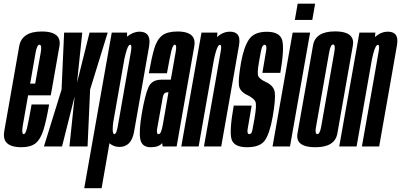

<svg xmlns="http://www.w3.org/2000/svg" viewBox="-46 -772 2114 1012"><path d="M67 4Q5 4 -15.5 -25Q-30 -46 -23.5 -81Q-8.5 -166 15 -299.5Q41.5 -450.5 55.2 -528.2Q69 -606 174 -606Q241.5 -606 261 -575Q272 -557.5 267.5 -529.5Q254 -453 227.5 -302.5Q224.5 -285 221.5 -269.5H102Q82.5 -159 75 -115.5Q67 -69.5 76.5 -65.5Q77.5 -65 79 -65Q89 -65 97.2 -100.2Q105.5 -135.5 120.5 -221.5H213Q198 -134.5 182.5 -85.5Q167 -36.5 140.8 -16.2Q114.5 4 67 4ZM113 -331.5H139.5Q161.5 -453.5 168.5 -494Q175 -531 165.5 -535.5Q164 -536.5 162.5 -536.5Q149 -536.5 141.5 -494Q135 -456 113 -331.5Z M185.5 0 278.5 -300 292 -600H387.5L360 -336L426 -600H521.5L429 -300L415.5 0H320L347.5 -264L281 0Z M398 220 543 -600H624L623.5 -579Q656 -605 689.5 -605Q715.5 -605 728.5 -592Q748 -573 739.5 -525.5Q725.5 -446.5 700 -301Q674.5 -156 660.5 -76.8Q646.5 2.5 583 2.5Q553.5 2.5 531 -17L489.5 220ZM551 -129Q548 -106.5 548 -91Q548 -65 557 -65Q567.5 -65 574.5 -104.5Q581.5 -144 609 -301Q636.5 -456.5 643.5 -496.5Q650 -532.5 642 -536Q641 -536.5 640 -536.5Q631.5 -536.5 622.5 -510Q616 -490.5 610 -463.5Z M811.5 0 808.5 -17.5Q791 4 748 4Q701 4 693.2 -39.5Q685.5 -83 702.5 -180Q718.5 -270.5 736 -311.2Q753.5 -352 805 -352H854L858 -373.5Q873.5 -460.5 880 -498.5Q886 -532 878 -535.5Q877 -536.5 875.5 -536.5Q865 -536.5 856.8 -501.8Q848.5 -467 834 -386H738.5Q753 -468 767.2 -516Q781.5 -564 808.8 -585Q836 -606 889.5 -606Q951.5 -606 971 -577Q983.5 -558.5 978 -527.5Q964.5 -449 941.5 -321L885 0ZM812.5 -116 842 -285.5H837Q816.5 -285.5 812 -259.5Q807.5 -233.5 798 -181Q789 -130.5 783 -98Q778 -70 786 -65.5Q787 -65 789 -65Q797.5 -65 802.8 -78Q808 -91 812.5 -116Z M909.5 0 1016 -600H1100L1098 -576.5Q1129 -605 1166 -605Q1192 -605 1204.5 -592Q1221 -574.5 1214 -534.5Q1202 -464 1185 -368.5L1120 0H1029L1094.5 -370Q1112 -468.5 1117.5 -502Q1123 -531.5 1115.5 -535Q1114.5 -536 1113 -536Q1104.5 -536 1095 -509.5Q1087.5 -487.5 1081.5 -457.5L1001 0Z M1256.5 4Q1188 4 1174.8 -37Q1161.5 -78 1186 -215.5H1280.5Q1262.5 -115 1259 -90Q1256.5 -70.5 1263.5 -66Q1265 -65 1268 -65Q1280 -65 1283.8 -84.2Q1287.5 -103.5 1295.5 -147.5Q1308 -219.5 1300.2 -236.2Q1292.5 -253 1261.5 -269Q1218 -288.5 1213.5 -321.2Q1209 -354 1224.5 -442.5Q1238.5 -521.5 1265.5 -563Q1292.5 -604.5 1360.5 -604.5Q1429.5 -604.5 1441.5 -559.5Q1453.5 -514.5 1431.5 -388H1337Q1352.5 -477 1357 -506.5Q1360.5 -531 1352.5 -535Q1351 -536 1349 -536Q1337 -536 1331.5 -511.2Q1326 -486.5 1319 -444.5Q1308 -384 1316 -369.2Q1324 -354.5 1354.5 -340Q1397 -321 1402.2 -285.8Q1407.5 -250.5 1391.5 -158Q1375.5 -67.5 1350 -31.8Q1324.5 4 1256.5 4Z M1390.5 0 1496.5 -600H1588.5L1482.5 0ZM1523 -752.5H1615L1600 -667H1508Z M1617 4Q1546.5 4 1527.5 -27Q1517.5 -43.5 1522 -69Q1535 -142 1563 -300.5Q1591 -459.5 1604 -533Q1617 -606.5 1719.5 -606.5Q1789 -606.5 1808 -575Q1818.5 -558.5 1814 -533Q1801 -459.5 1773 -300.5Q1745 -142 1732.2 -69Q1719.5 4 1617 4ZM1626.5 -65Q1640 -65 1647 -104.8Q1654 -144.5 1681.5 -300.5Q1709 -457 1716 -497Q1722.5 -532 1713 -536.5Q1711.5 -537.5 1710 -537.5Q1696.5 -537.5 1689.2 -497.2Q1682 -457 1654.5 -300.5Q1627 -144.5 1620 -105Q1613.5 -70.5 1623 -66Q1624.5 -65 1626.5 -65Z M1742 0 1848.5 -600H1932.5L1930.5 -576.5Q1961.5 -605 1998.5 -605Q2024.5 -605 2037 -592Q2053.5 -574.5 2046.5 -534.5Q2034.5 -464 2017.5 -368.5L1952.5 0H1861.5L1927 -370Q1944.5 -468.5 1950 -502Q1955.5 -531.5 1948 -535Q1947 -536 1945.5 -536Q1937 -536 1927.5 -509.5Q1920 -487.5 1914 -457.5L1833.5 0Z"/></svg>

Font: Anybody UltraCondensed Medium
Style: Italic
Weight: 500
Width: 1
Italic angle: -10°
Designer: Tyler Finck
Foundry: Etcetera Type Company
Version: Version 1.010; ttfautohint (v1.8.3) -l 8 -r 50 -G 200 -x 14 